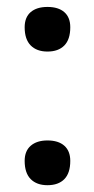

<svg xmlns="http://www.w3.org/2000/svg" viewBox="-20 -528 275 559"><path d="M118.2 -377.9Q86.9 -377.9 69.3 -395.8Q51.8 -413.6 51.8 -448.7Q51.8 -477.5 69.3 -492.7Q86.9 -507.8 118.2 -507.8Q149.9 -507.8 167.2 -492.7Q184.6 -477.5 184.6 -448.7Q184.6 -413.1 167.2 -395.5Q149.9 -377.9 118.2 -377.9ZM118.2 11.2Q86.9 11.2 69.3 -6.6Q51.8 -24.4 51.8 -59.6Q51.8 -88.4 69.6 -103.8Q87.4 -119.1 118.2 -119.1Q149.9 -119.1 167.2 -103.8Q184.6 -88.4 184.6 -59.6Q184.6 -23.9 167.2 -6.3Q149.9 11.2 118.2 11.2Z"/></svg>

Font: Commissioner Flair
Style: Regular
Weight: 400
Designer: Kostas Bartsokas
Foundry: Kostas Bartsokas
Version: Version 1.000